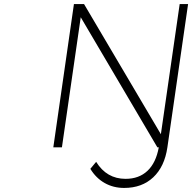

<svg xmlns="http://www.w3.org/2000/svg" viewBox="-20 -719 938 937"><path d="M240.2 0 340.8 -699.2H390.1L765.1 -64L856.9 -699.2H897.9L796.9 0Q783.2 94.2 728 146.2Q672.9 198.2 585.9 198.2Q533.2 198.2 490.7 174.1Q448.2 149.9 420.9 105L449.2 70.8Q500.5 153.8 592.8 153.8Q658.2 153.8 699.7 114.7Q741.2 75.7 754.9 0H748L374 -634.8L282.2 0Z"/></svg>

Font: Trueno UltraLight
Style: Italic
Weight: 250
Designer: Julieta Ulanovsky
Foundry: Julieta Ulanovsky
Version: Version 3.001b | FøM Fix